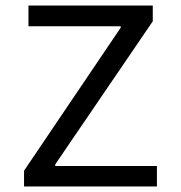

<svg xmlns="http://www.w3.org/2000/svg" viewBox="-20 -675 654 695"><path d="M548 0H67V-57L417 -575V-580H83V-655H533V-598L180 -80V-74H548Z"/></svg>

Font: Intel One Mono
Style: Regular
Weight: 400
Monospace: yes
Designer: Fred Shallcrass
Foundry: Frere-Jones Type LLC
Version: Version 1.400;hotconv 1.1.0;makeotfexe 2.6.0;FJTRelease1.4